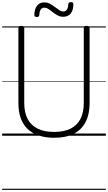

<svg xmlns="http://www.w3.org/2000/svg" viewBox="-20 -1254 998 1774"><path d="M481 19Q400 19 338 -2Q276 -23 234 -63.5Q192 -104 171 -164Q150 -224 150 -303V-996Q150 -1006 156 -1010.5Q162 -1015 176 -1015Q191 -1015 197.5 -1010.5Q204 -1006 204 -996V-301Q204 -214 235.5 -154.5Q267 -95 328.5 -65Q390 -35 481 -35Q570 -35 631 -65Q692 -95 723 -154.5Q754 -214 754 -301V-996Q754 -1006 760.5 -1010.5Q767 -1015 781 -1015Q808 -1015 808 -996V-303Q808 -198 770.5 -126Q733 -54 660.5 -17.5Q588 19 481 19ZM319 -1097Q297 -1097 297 -1118Q299 -1172 323 -1202Q347 -1232 388 -1232Q418 -1232 442 -1219Q466 -1206 486.5 -1190Q507 -1174 526.5 -1161Q546 -1148 566 -1148Q587 -1148 598.5 -1166Q610 -1184 611 -1215Q612 -1234 635 -1234Q649 -1234 653.5 -1229.5Q658 -1225 658 -1213Q657 -1158 632.5 -1128.5Q608 -1099 565 -1099Q536 -1099 512 -1112Q488 -1125 467.5 -1141.5Q447 -1158 428 -1170.5Q409 -1183 388 -1183Q368 -1183 356.5 -1166.5Q345 -1150 343 -1116Q342 -1106 337 -1101.5Q332 -1097 319 -1097ZM0 490H958V500H0ZM0 -20H958V0H0ZM0 -505H958V-500H0ZM0 -1010H958V-1000H0Z"/></svg>

Font: Playwrite ES Deco Guides
Style: Regular
Weight: 400
Designer: Veronika Burian, José Scaglione
Foundry: TypeTogether
Version: Version 1.003